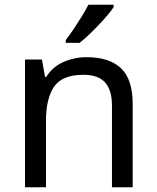

<svg xmlns="http://www.w3.org/2000/svg" viewBox="-20 -786 658 806"><path d="M343 -546Q439 -546 488 -499.5Q537 -453 537 -349V0H450V-343Q450 -408 421 -440Q392 -472 330 -472Q241 -472 207 -422Q173 -372 173 -278V0H85V-536H156L169 -463H174Q200 -505 246 -525.5Q292 -546 343 -546ZM457 -756Q448 -742 431 -722Q414 -702 393.5 -680.5Q373 -659 352.5 -639.5Q332 -620 314 -606H256V-618Q271 -637 288.5 -663Q306 -689 323 -716.5Q340 -744 351 -766H457Z"/></svg>

Font: Noto Sans Balinese
Style: Regular
Weight: 400
Designer: Aditya Bayu, David Williams
Foundry: David Williams
Version: Version 2.003